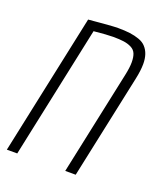

<svg xmlns="http://www.w3.org/2000/svg" viewBox="-122 -723 690 806"><g transform="rotate(20 223.5 -320.0)"><path d="M136.7 -629.9Q238.3 -639.6 267.8 -639.6Q297.4 -639.6 320.1 -636.7Q342.8 -633.8 362.5 -626.7Q382.3 -619.6 393.6 -606.9Q418 -580.6 418 -533.7Q418 -504.4 409.2 -463.9L310.5 0H263.7L362.3 -463.9Q370.1 -500 370.1 -523.4Q370.1 -546.9 364 -561.8Q357.9 -576.7 342.5 -584.5Q327.1 -592.3 307.9 -595Q288.6 -597.7 261 -597.7Q233.4 -597.7 174.8 -591.8L49.3 0H2.9Z"/></g></svg>

Font: Open Sans Hebrew Condensed Light
Style: Italic
Weight: 300
Width: 3
Italic angle: -12°
Foundry: Ascender Corporation, Yanek Iontef
Version: Version 2.001;PS 002.001;hotconv 1.0.70;makeotf.lib2.5.58329